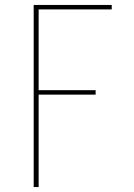

<svg xmlns="http://www.w3.org/2000/svg" viewBox="-20 -550 540 775"><path d="M116 205V-530H431V-512H136V-186H366V-168H136V205Z"/></svg>

Font: Iosevka Slab Thin
Style: Regular
Weight: 100
Monospace: yes
Designer: Belleve Invis
Foundry: Belleve Invis
Version: Version 11.1.0; ttfautohint (v1.8.3)